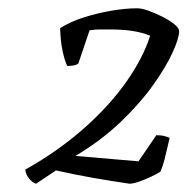

<svg xmlns="http://www.w3.org/2000/svg" viewBox="-20 -789 452 463"><path d="M67 -346Q59 -348 50.5 -358Q42 -368 41 -380Q121 -425 183 -480Q245 -535 285.5 -593Q326 -651 342 -703Q322 -711 298.5 -714.5Q275 -718 245 -718Q234 -718 221.5 -718Q209 -718 196 -716L169 -636Q163 -630 142 -630Q136 -643 131 -665.5Q126 -688 125 -721Q148 -736 180.5 -746.5Q213 -757 247.5 -763Q282 -769 311 -769Q322 -769 338.5 -763Q355 -757 372 -748.5Q389 -740 400.5 -730.5Q412 -721 412 -714Q412 -697 396 -662Q380 -627 349 -583.5Q318 -540 271 -495Q224 -450 162 -413L314 -400L357 -463Q369 -463 378 -460.5Q387 -458 389 -456Q386 -444 383 -430.5Q380 -417 376.5 -403.5Q373 -390 367 -375Q359 -370 344.5 -363Q330 -356 315.5 -351Q301 -346 292 -346Q245 -353 205 -360Q165 -367 115 -378Z"/></svg>

Font: Texturina 12pt Light
Style: Italic
Weight: 300
Italic angle: -11°
Designer: Guillermo Torres Carreño
Foundry: Omnibus-Type
Version: Version 1.002